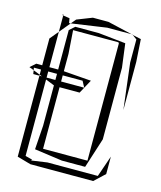

<svg xmlns="http://www.w3.org/2000/svg" viewBox="-112 -810 760 907"><g transform="rotate(15 268.0 -356.5)"><path d="M0 -426 23 -417 21 -429H259L275 -399H68L138 -371H260L297 -439L152 -450H27ZM23 -417 68 -399H26ZM134 -643V-175L126 -58L262 -39H376L423 -186V-536L408 -652L275 -666H160ZM376 -648 379 -643V-70H162V-534L154 -648ZM199 -13 122 -2 125 -7 91 -16V-623L56 -581V-3L123 16H430L481 -32V-117L445 -13ZM307 -701H426L305 -729H229L155 -700L135 -676ZM474 -690 432 -699 454 -683V-570L481 -345V-580ZM123 -698 127 -675 135 -676 91 -623V-703ZM481 -341V-118V-117V-345ZM91 -708 85 -704 91 -703ZM430 -701 432 -699 426 -701Z"/></g></svg>

Font: Quebrada
Style: Regular
Weight: 400
Designer: deFharo
Foundry: deFharo
Version: Version 1.034 2012